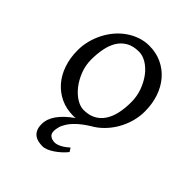

<svg xmlns="http://www.w3.org/2000/svg" viewBox="-197 -575 897 897"><g transform="rotate(45 251.5 -126.0)"><path d="M388.2 -222.2Q388.2 -260.7 375.5 -295.7Q362.8 -330.6 342.8 -357.2Q322.8 -383.8 297.4 -399.4Q272 -415 247.1 -415Q210 -415 184.6 -400.9Q159.2 -386.7 143.8 -362.1Q128.4 -337.4 121.6 -303.7Q114.7 -270 114.7 -231Q114.7 -192.4 128.4 -157.5Q142.1 -122.6 162.8 -96.2Q183.6 -69.8 208.5 -54.4Q233.4 -39.1 255.9 -39.1Q290.5 -39.1 315.4 -52Q340.3 -64.9 356.4 -88.9Q372.6 -112.8 380.4 -146.5Q388.2 -180.2 388.2 -222.2ZM349.1 146Q338.9 159.2 325 171.9Q311 184.6 296.4 194.6Q281.7 204.6 267.1 210.7Q252.4 216.8 240.2 216.8Q226.1 216.8 212.4 213.9Q198.7 210.9 188 203.1Q177.2 195.3 170.7 181.6Q164.1 168 164.1 146Q164.1 111.8 187.5 78.9Q210.9 45.9 256.8 13.7Q252.9 14.2 249.5 14.4Q246.1 14.6 242.2 14.6Q195.8 14.6 158.4 -2.9Q121.1 -20.5 94.5 -51.3Q67.9 -82 53.5 -124.5Q39.1 -167 39.1 -216.8Q39.1 -249 47.1 -280.3Q55.2 -311.5 69.6 -339.6Q84 -367.7 104.2 -391.4Q124.5 -415 149.2 -432.1Q173.8 -449.2 202.4 -459Q231 -468.8 261.2 -468.8Q307.1 -468.8 344.5 -451.2Q381.8 -433.6 408.4 -402.6Q435.1 -371.6 449.5 -329.1Q463.9 -286.6 463.9 -236.8Q463.9 -201.2 454.1 -167.2Q444.3 -133.3 427 -103.5Q409.7 -73.7 385.7 -49.6Q361.8 -25.4 333.5 -9.8Q299.3 11.7 278.3 31.5Q257.3 51.3 246.1 69.1Q234.9 86.9 231 102.1Q227.1 117.2 227.1 128.9Q227.1 147 238.8 155.5Q250.5 164.1 269 164.1Q281.2 164.1 299.1 155.3Q316.9 146.5 337.4 127.9Z"/></g></svg>

Font: Gentium Plus
Style: Regular
Weight: 400
Designer: J. Victor Gaultney, Annie Olsen, Iska Routamaa
Foundry: SIL International
Version: Version 1.510